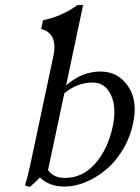

<svg xmlns="http://www.w3.org/2000/svg" viewBox="-20 -718 545 749"><path d="M167.5 -55.2Q187 -23.9 233.9 -23.9Q302.2 -23.9 351.6 -80.1Q400.9 -136.2 419.9 -225.1Q435.5 -300.3 412.6 -348.1Q389.6 -396 342.3 -396Q280.8 -396 231 -354ZM188.5 -501Q206.5 -586.9 140.6 -605L147.9 -639.2Q219.7 -653.3 282.2 -698.2H304.2L237.8 -384.8Q299.3 -439 372.1 -439Q439.9 -439 479 -382.6Q518.1 -326.2 499.5 -237.8Q487.3 -180.2 458 -132.3Q428.7 -84.5 391.1 -54Q353.5 -23.4 312.3 -6.8Q271 9.8 231.9 9.8Q171.4 9.8 135.7 -25.9Q124 -12.7 96.7 11.2L77.6 5.9Q87.9 -28.3 97.7 -73.2Z"/></svg>

Font: Linux Biolinum G
Style: Italic
Weight: 400
Italic angle: -12°
Designer: Philipp H. Poll
Foundry: Philipp H. Poll
Version: Version 0.5.1